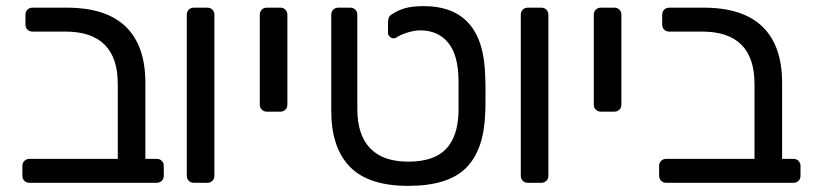

<svg xmlns="http://www.w3.org/2000/svg" viewBox="-20 -596 2659 626"><path d="M53 -23V-55Q53 -65 59.5 -71.5Q66 -78 76 -78H364V-322Q364 -493 193 -493H86Q76 -493 69.5 -499.5Q63 -506 63 -516V-548Q63 -558 69.5 -564.5Q76 -571 86 -571H198Q326 -571 390 -509Q454 -447 454 -326V-78H491Q501 -78 507.5 -71.5Q514 -65 514 -55V-23Q514 -13 507.5 -6.5Q501 0 491 0H76Q66 0 59.5 -6.5Q53 -13 53 -23Z M589 -23V-548Q589 -558 595.5 -564.5Q602 -571 612 -571H656Q666 -571 672.5 -564.5Q679 -558 679 -548V-23Q679 -13 672.5 -6.5Q666 0 656 0H612Q602 0 595.5 -6.5Q589 -13 589 -23Z M827 -255V-548Q827 -558 833.5 -564.5Q840 -571 850 -571H894Q904 -571 910.5 -564.5Q917 -558 917 -548V-255Q917 -245 910.5 -238.5Q904 -232 894 -232H850Q840 -232 833.5 -238.5Q827 -245 827 -255Z M1060 -235V-548Q1060 -558 1066.5 -564.5Q1073 -571 1083 -571H1122Q1132 -571 1138.5 -564.5Q1145 -558 1145 -548V-240Q1145 -157 1186.5 -113Q1228 -69 1311 -69Q1394 -69 1433.5 -109.5Q1473 -150 1475 -232V-263V-335Q1474 -417 1441 -457Q1408 -497 1350 -497Q1333 -497 1310.5 -490.5Q1288 -484 1273 -474Q1268 -471 1263 -471Q1256 -471 1250.5 -476.5Q1245 -482 1245 -489V-518Q1245 -530 1247 -537Q1249 -544 1257 -549Q1278 -563 1301.5 -569.5Q1325 -576 1361 -576Q1558 -576 1562 -345Q1563 -335 1563 -286Q1563 -237 1562 -227Q1558 -107 1499.5 -48.5Q1441 10 1311 10Q1181 10 1120.5 -52.5Q1060 -115 1060 -235Z M1678 -23V-548Q1678 -558 1684.5 -564.5Q1691 -571 1701 -571H1745Q1755 -571 1761.5 -564.5Q1768 -558 1768 -548V-23Q1768 -13 1761.5 -6.5Q1755 0 1745 0H1701Q1691 0 1684.5 -6.5Q1678 -13 1678 -23Z M1916 -255V-548Q1916 -558 1922.5 -564.5Q1929 -571 1939 -571H1983Q1993 -571 1999.5 -564.5Q2006 -558 2006 -548V-255Q2006 -245 1999.5 -238.5Q1993 -232 1983 -232H1939Q1929 -232 1922.5 -238.5Q1916 -245 1916 -255Z M2129 -23V-55Q2129 -65 2135.5 -71.5Q2142 -78 2152 -78H2440V-322Q2440 -493 2269 -493H2162Q2152 -493 2145.5 -499.5Q2139 -506 2139 -516V-548Q2139 -558 2145.5 -564.5Q2152 -571 2162 -571H2274Q2402 -571 2466 -509Q2530 -447 2530 -326V-78H2567Q2577 -78 2583.5 -71.5Q2590 -65 2590 -55V-23Q2590 -13 2583.5 -6.5Q2577 0 2567 0H2152Q2142 0 2135.5 -6.5Q2129 -13 2129 -23Z"/></svg>

Font: Rubik
Style: Regular
Weight: 400
Designer: Hubert & Fischer
Foundry: Hubert & Fischer
Version: Version 1.100